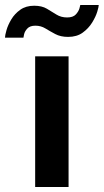

<svg xmlns="http://www.w3.org/2000/svg" viewBox="-80 -750 416 770"><path d="M61 0V-524H195V0ZM62 -647Q40 -647 29.5 -635.5Q19 -624 16.5 -612Q14 -600 14 -599H-60Q-60 -608 -54 -629Q-48 -650 -34.5 -672.5Q-21 -695 1.5 -711Q24 -727 57 -727Q88 -727 108 -715Q128 -703 146.5 -691.5Q165 -680 189 -680Q213 -680 224 -692Q235 -704 238.5 -716Q242 -728 242 -730H316Q316 -723 310 -703Q304 -683 289.5 -659.5Q275 -636 251.5 -619Q228 -602 193 -602Q163 -602 141.5 -613.5Q120 -625 102 -636Q84 -647 62 -647Z"/></svg>

Font: YasnoRaleway
Style: Bold
Weight: 700
Designer: Matt McInerney, Pablo Impallari, Rodrigo Fuenzalida
Foundry: Matt McInerney, Pablo Impallari, Rodrigo Fuenzalida
Version: Version 4.026